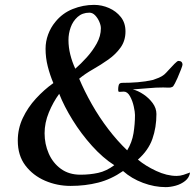

<svg xmlns="http://www.w3.org/2000/svg" viewBox="-20 -754 800 788"><path d="M449 -76Q402 -106 357.5 -155.5Q313 -205 278 -261.5Q243 -318 223 -369Q198 -335 180.5 -292.5Q163 -250 163 -207Q163 -163 180 -124Q197 -85 230 -61Q263 -37 310 -37Q349 -37 383 -44.5Q417 -52 449 -76ZM394 -638Q394 -650 387.5 -665Q381 -680 370.5 -691Q360 -702 347 -702Q318 -702 298.5 -684.5Q279 -667 270 -641.5Q261 -616 261 -590Q261 -560 268.5 -530Q276 -500 289 -472Q312 -492 336 -518.5Q360 -545 377 -575.5Q394 -606 394 -638ZM760 -46Q757 -25 740 -11.5Q723 2 701 8Q679 14 660 14Q614 14 567 -3.5Q520 -21 485 -52Q436 -18 383 -4.5Q330 9 270 9Q214 9 164.5 -12.5Q115 -34 84 -75Q53 -116 53 -177Q53 -226 73.5 -269.5Q94 -313 127.5 -349.5Q161 -386 199 -413Q185 -446 176 -481.5Q167 -517 167 -554Q167 -584 177.5 -612.5Q188 -641 207 -664Q236 -700 278.5 -717Q321 -734 366 -734Q398 -734 427.5 -721Q457 -708 476 -684Q495 -660 495 -625Q495 -587 475 -559Q455 -531 424.5 -509.5Q394 -488 361.5 -469.5Q329 -451 305 -431Q326 -381 356.5 -327Q387 -273 424.5 -224Q462 -175 502 -137Q522 -170 528 -207.5Q534 -245 534 -282Q534 -294 529 -317Q524 -340 513.5 -359Q503 -378 488 -378Q484 -378 480 -377.5Q476 -377 471 -377Q466 -377 465.5 -380.5Q465 -384 465 -388Q465 -397 467.5 -405.5Q470 -414 482 -414Q513 -414 545 -416.5Q577 -419 608 -426Q620 -430 632 -435Q644 -440 654 -448Q660 -453 672 -466.5Q684 -480 696 -492Q708 -504 712 -504Q729 -504 729 -488Q729 -485 722.5 -468Q716 -451 708.5 -434Q701 -417 698 -412Q694 -405 691.5 -401Q689 -397 681 -395Q676 -394 666 -394.5Q656 -395 650 -395Q619 -395 588 -392Q557 -389 525 -387Q546 -382 568.5 -367Q591 -352 606.5 -331Q622 -310 622 -286Q622 -231 605.5 -184Q589 -137 546 -99Q577 -73 621 -52.5Q665 -32 705 -32Q719 -32 733 -36.5Q747 -41 760 -46Z"/></svg>

Font: Kaisei Decol Medium
Style: Regular
Weight: 500
Designer: Font-Kai, 金井和夫
Foundry: KAZUO KANAI
Version: Version 5.003